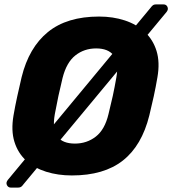

<svg xmlns="http://www.w3.org/2000/svg" viewBox="-20 -785 781 870"><path d="M305.7 10Q242.7 10 189.1 -6.8Q135.5 -23.6 98.2 -57.6Q61 -91.6 45.3 -142.7Q29.5 -193.8 41.3 -262.3Q48.6 -304.8 58.1 -348.1Q67.5 -391.5 77.9 -435.2Q110.9 -569.6 197.1 -639.8Q283.4 -710 428.9 -710Q492.2 -710 545.7 -692.4Q599.1 -674.8 636.4 -639.9Q673.6 -605.1 689.4 -553.9Q705.1 -502.8 693.4 -435.2Q686 -391.5 676.6 -348.1Q667.1 -304.8 656.7 -262.3Q622.7 -125.2 536.8 -57.6Q450.9 10 305.7 10ZM319.5 -134.4Q373.5 -134.4 414.2 -166.1Q454.9 -197.7 471.6 -267.9Q482.6 -311.6 491.1 -350.6Q499.5 -389.6 506.9 -432.1Q519.8 -502.3 495 -533.9Q470.3 -565.6 415.7 -565.6Q361.6 -565.6 321.5 -533.9Q281.4 -502.3 263.6 -432.1Q253.2 -389.6 244.8 -350.6Q236.4 -311.6 228.4 -267.9Q216.1 -197.7 240.1 -166.1Q264 -134.4 319.5 -134.4ZM28.8 65Q16.9 65 11.3 53.6Q5.8 42.1 15.8 29.8L663 -750.6Q665 -754 670.9 -759.5Q676.7 -765 686.7 -765H721.2Q733.7 -765 738.8 -753.8Q743.9 -742.5 734.9 -731L86.4 50Q84.4 53.4 78.5 59.2Q72.6 65 61.4 65Z"/></svg>

Font: Rubik Light
Style: Italic
Weight: 300
Italic angle: -12°
Designer: Hubert and Fischer
Foundry: Hubert and Fischer
Version: Version 2.300;gftools[0.9.30]